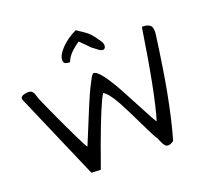

<svg xmlns="http://www.w3.org/2000/svg" viewBox="-144 -1019 1229 1181"><g transform="rotate(-20 470.0 -429.0)"><path d="M745.1 -162.1Q793.9 -320.3 858.4 -740.2Q919.9 -740.2 922.9 -702.1Q923.8 -690.4 924.3 -685.5Q924.8 -680.7 920.9 -651.9Q917 -623 909.7 -571.3Q902.3 -519.5 891.6 -451.2Q880.9 -382.8 867.2 -308.6Q834 -133.8 798.8 -13.7Q763.7 10.7 744.1 -5.9Q735.4 -14.6 728.5 -29.8Q721.7 -44.9 712.9 -64.5Q700.2 -81.1 666 -152.3Q631.8 -223.6 610.8 -265.6Q589.8 -307.6 570.3 -343.8Q525.4 -424.8 495.1 -438.5Q460 -383.8 370.1 -138.7Q354.5 -95.7 341.8 -59.1Q329.1 -22.5 320.3 0L259.8 -2.9L15.6 -567.4Q13.7 -572.3 13.7 -577.1Q13.7 -582 17.1 -586.9Q20.5 -591.8 29.3 -595.7Q45.9 -601.6 62.5 -601.6Q79.1 -601.6 86.4 -595.2Q93.8 -588.9 98.1 -579.1Q102.5 -569.3 105.5 -557.6Q108.4 -545.9 116.7 -527.3Q125 -508.8 141.1 -472.7Q157.2 -436.5 175.8 -396.5Q194.3 -356.4 212.9 -316.9Q231.4 -277.3 248 -244.1Q283.2 -170.9 292 -162.1Q405.3 -441.4 431.6 -493.7Q458 -545.9 464.8 -557.6Q475.6 -574.2 481.4 -574.2Q523.4 -574.2 623 -386.7Q650.4 -336.9 673.8 -291Q731.4 -179.7 745.1 -162.1ZM367.2 -788.1Q408.2 -831.1 468.8 -859.4Q518.6 -827.1 535.2 -813.5Q562.5 -789.1 597.7 -734.4Q603.5 -722.7 603.5 -712.4Q603.5 -702.1 599.6 -696.3Q588.9 -680.7 564.5 -695.3Q528.3 -721.7 522 -727.5Q515.6 -733.4 503.9 -746.1Q492.2 -758.8 461.9 -788.1Q402.3 -747.1 380.9 -711.9Q374 -700.2 368.2 -686.5Q350.6 -686.5 339.4 -691.4Q328.1 -696.3 328.1 -714.8Q328.1 -733.4 338.4 -751Q348.6 -768.6 367.2 -788.1Z"/></g></svg>

Font: Architects Daughter
Style: Regular
Weight: 400
Designer: Kimberly Geswein
Foundry: Kimberly Geswein
Version: Version 1.003 2010